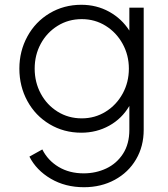

<svg xmlns="http://www.w3.org/2000/svg" viewBox="-20 -563 703 803"><path d="M103 92 157 62Q180 108 225 135Q270 162 330 162Q381 162 424.5 141.5Q468 121 494.5 80Q521 39 521 -20V-120Q490 -67 437 -37.5Q384 -8 320 -8Q247 -8 187.5 -43.5Q128 -79 94.5 -140.5Q61 -202 61 -276Q61 -349 94.5 -410.5Q128 -472 187.5 -507.5Q247 -543 320 -543Q384 -543 436.5 -514Q489 -485 521 -435V-531H581V-20Q581 49 549 103.5Q517 158 460 189Q403 220 331 220Q253 220 192.5 184.5Q132 149 103 92ZM322 -68Q377 -68 422 -96Q467 -124 493 -171.5Q519 -219 519 -276Q519 -332 493 -379.5Q467 -427 422 -455Q377 -483 322 -483Q266 -483 221 -455Q176 -427 150.5 -380Q125 -333 125 -276Q125 -219 150.5 -171.5Q176 -124 221 -96Q266 -68 322 -68Z"/></svg>

Font: Evergrow Sans
Style: Light
Weight: 300
Foundry: 10Web
Version: Version 1.000